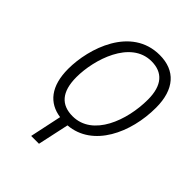

<svg xmlns="http://www.w3.org/2000/svg" viewBox="-208 -831 938 938"><g transform="rotate(45 261.0 -362.0)"><path d="M210 -165 175 0H229L264 -162C426 -175 509 -355 509 -529C509 -656 447 -724 340 -724C143 -724 71 -501 71 -360C71 -240 124 -177 210 -165ZM250 -211C172 -211 128 -257 128 -360C128 -480 188 -674 333 -674C409 -674 453 -628 453 -529C453 -385 389 -211 250 -211Z"/></g></svg>

Font: Noto Sans Condensed Light
Style: Italic
Weight: 300
Width: 3
Italic angle: -12°
Designer: Monotype Design Team
Foundry: Monotype Imaging Inc.
Version: Version 2.013